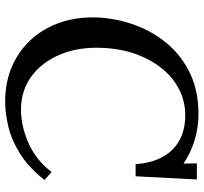

<svg xmlns="http://www.w3.org/2000/svg" viewBox="-42 -714 772 727"><g transform="rotate(90 343.5 -350.0)"><path d="M411 -716Q461 -716 508.5 -702Q556 -688 598 -660H599L598 -710H659L647 -478H601Q595 -568 546.5 -617Q498 -666 416 -666Q364 -666 318.5 -643Q273 -620 239 -578Q205 -536 184.5 -479.5Q164 -423 161 -356Q156 -265 185 -194.5Q214 -124 268 -84Q322 -44 394 -44Q457 -44 521.5 -72.5Q586 -101 631 -160L661 -133Q613 -72 560 -39.5Q507 -7 456.5 4.5Q406 16 365 16Q289 16 228.5 -11Q168 -38 125.5 -86.5Q83 -135 62.5 -199.5Q42 -264 46 -339Q50 -409 74.5 -476Q99 -543 144.5 -597.5Q190 -652 257 -684Q324 -716 411 -716Z"/></g></svg>

Font: Lora Medium
Style: Italic
Weight: 500
Italic angle: -3°
Designer: Olga Karpushina, Alexei Vanyashin (Cyrillic)
Foundry: Cyreal
Version: Version 3.004